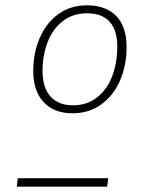

<svg xmlns="http://www.w3.org/2000/svg" viewBox="-20 -702 540 722"><path d="M456 -525Q456 -456 431.5 -399.5Q407 -343 361 -309.5Q315 -276 253 -276Q183 -276 144 -318Q105 -360 105 -435Q105 -503 129.5 -559.5Q154 -616 199.5 -649Q245 -682 307 -682Q378 -682 417 -642Q456 -602 456 -525ZM140 -435Q140 -372 170 -339Q200 -306 254 -306Q308 -306 346 -336.5Q384 -367 402.5 -417Q421 -467 421 -527Q421 -589 392 -620.5Q363 -652 308 -652Q254 -652 216 -622.5Q178 -593 159 -543.5Q140 -494 140 -435ZM47 -32H387L383 0H43Z"/></svg>

Font: FiraGO UltraLight
Style: Italic
Weight: 200
Italic angle: -8°
Designer: bBox Type GmbH
Foundry: bBox Type GmbH
Version: Version 1.001